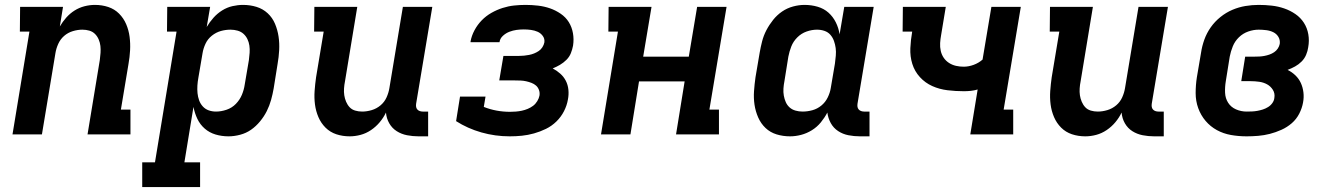

<svg xmlns="http://www.w3.org/2000/svg" viewBox="-20 -548 5440 783"><path d="M31 0 100 -419H61L62 -520H237L224 -440Q235 -459 250 -476Q265 -493 284 -505Q303 -517 324.5 -522.5Q346 -528 367 -528Q396 -528 421.5 -519.5Q447 -511 465.5 -492.5Q484 -474 494.5 -449.5Q505 -425 508.5 -398Q512 -371 510.5 -343Q509 -315 504 -287L473 -101H512V0H337L387 -303Q389 -318 390 -332.5Q391 -347 389.5 -360.5Q388 -374 382.5 -387Q377 -400 367.5 -409.5Q358 -419 344.5 -423Q331 -427 316 -427Q297 -427 277 -421Q257 -415 241.5 -401.5Q226 -388 217.5 -369Q209 -350 206 -331L151 0Z M796 215H560V114H612L700 -419H661L662 -520H837L823 -438Q835 -458 850.5 -475.5Q866 -493 886 -505.5Q906 -518 928 -523Q950 -528 971 -528Q1000 -528 1026 -520Q1052 -512 1071.5 -494Q1091 -476 1101.5 -451Q1112 -426 1116 -399Q1120 -372 1118.5 -343.5Q1117 -315 1112 -287L1096 -187Q1092 -164 1085.5 -140.5Q1079 -117 1068 -95Q1057 -73 1040.5 -53Q1024 -33 1004 -19Q984 -5 959.5 1.5Q935 8 912 8Q884 8 859 0.5Q834 -7 815 -23.5Q796 -40 785 -63Q774 -86 769 -112L732 114H796ZM861 -93Q882 -93 904 -100.5Q926 -108 942 -124.5Q958 -141 966.5 -161.5Q975 -182 978 -203L995 -303Q997 -318 998 -333Q999 -348 997 -362Q995 -376 989 -388.5Q983 -401 973 -410Q963 -419 949 -423Q935 -427 920 -427Q900 -427 880.5 -421.5Q861 -416 844 -402.5Q827 -389 818 -369.5Q809 -350 806 -331L789 -231Q786 -215 785 -199Q784 -183 785.5 -168Q787 -153 792 -139Q797 -125 807 -114Q817 -103 831 -98Q845 -93 861 -93Z M1406 8Q1377 8 1351.5 -0.5Q1326 -9 1307.5 -27.5Q1289 -46 1278.5 -70.5Q1268 -95 1264.5 -122Q1261 -149 1263 -177Q1265 -205 1269 -233L1300 -419H1261L1262 -520H1437L1387 -217Q1384 -202 1383 -187.5Q1382 -173 1384 -159.5Q1386 -146 1391.5 -133Q1397 -120 1406 -110.5Q1415 -101 1428.5 -97Q1442 -93 1457 -93Q1476 -93 1496 -99Q1516 -105 1532 -118.5Q1548 -132 1556.5 -151Q1565 -170 1568 -189L1623 -520H1743L1677 -125Q1676 -118 1677 -112Q1678 -106 1682 -101.5Q1686 -97 1692 -95Q1698 -93 1704 -93H1726V8H1687Q1663 8 1640 3.5Q1617 -1 1598 -13Q1579 -25 1567.5 -45Q1556 -65 1554 -89Q1544 -68 1528.5 -49.5Q1513 -31 1493 -17.5Q1473 -4 1450.5 2Q1428 8 1406 8Z M2059 8Q1999 8 1943 -8Q1887 -24 1840 -54L1856 -154H1960L1953 -112Q1978 -102 2005 -97Q2032 -92 2060 -92Q2072 -92 2084 -93Q2096 -94 2108 -96.5Q2120 -99 2132 -104Q2144 -109 2154 -116.5Q2164 -124 2171 -135.5Q2178 -147 2180 -158Q2182 -170 2178 -181Q2174 -192 2166 -199Q2158 -206 2147.5 -210Q2137 -214 2126 -216.5Q2115 -219 2103.5 -219.5Q2092 -220 2080 -220H2016L2033 -320H2097Q2107 -320 2117 -321Q2127 -322 2137.5 -324Q2148 -326 2158 -330Q2168 -334 2177 -340Q2186 -346 2192 -355.5Q2198 -365 2200 -375Q2202 -390 2193.5 -401.5Q2185 -413 2172.5 -418.5Q2160 -424 2145.5 -426Q2131 -428 2116 -428Q2101 -428 2086.5 -426Q2072 -424 2057.5 -418.5Q2043 -413 2031 -402Q2019 -391 2017 -376H1899V-379Q1903 -402 1915 -424.5Q1927 -447 1944.5 -465Q1962 -483 1984 -495.5Q2006 -508 2029.5 -515.5Q2053 -523 2076.5 -525.5Q2100 -528 2123 -528Q2149 -528 2174.5 -525Q2200 -522 2223 -514Q2246 -506 2266.5 -492Q2287 -478 2299.5 -458Q2312 -438 2316.5 -413Q2321 -388 2317 -362Q2314 -346 2308 -331Q2302 -316 2290 -304Q2278 -292 2263.5 -283.5Q2249 -275 2234 -269Q2251 -260 2265 -247.5Q2279 -235 2287.5 -218.5Q2296 -202 2298 -182Q2300 -162 2296 -142Q2292 -118 2280 -94.5Q2268 -71 2249 -52.5Q2230 -34 2206.5 -22.5Q2183 -11 2158 -4Q2133 3 2108.5 5.5Q2084 8 2059 8Z M2431 0 2500 -419H2461L2462 -520H2637L2603 -317H2789L2823 -520H2943L2873 -101H2912V0H2737L2772 -216H2586L2551 0Z M3202 8Q3173 8 3147 0Q3121 -8 3102 -26Q3083 -44 3072 -69Q3061 -94 3057 -121Q3053 -148 3055 -176.5Q3057 -205 3061 -233L3078 -333Q3082 -356 3088 -379.5Q3094 -403 3105.5 -425Q3117 -447 3133 -467Q3149 -487 3169.5 -501Q3190 -515 3214 -521.5Q3238 -528 3261 -528Q3289 -528 3314.5 -520.5Q3340 -513 3358.5 -496.5Q3377 -480 3388.5 -457Q3400 -434 3404 -408L3423 -520H3543L3477 -125Q3476 -118 3477 -112Q3478 -106 3482 -101.5Q3486 -97 3492 -95Q3498 -93 3504 -93H3526V8H3487Q3463 8 3440 3.5Q3417 -1 3398 -13.5Q3379 -26 3368 -46Q3357 -66 3354 -89Q3343 -68 3327.5 -49Q3312 -30 3291 -17Q3270 -4 3247 2Q3224 8 3202 8ZM3253 -93Q3273 -93 3293 -98.5Q3313 -104 3329.5 -117.5Q3346 -131 3355.5 -150.5Q3365 -170 3368 -189L3385 -289Q3387 -305 3388.5 -321Q3390 -337 3388 -352Q3386 -367 3381 -381Q3376 -395 3366.5 -406Q3357 -417 3342.5 -422Q3328 -427 3312 -427Q3291 -427 3269.5 -419.5Q3248 -412 3231.5 -395.5Q3215 -379 3207 -358.5Q3199 -338 3195 -317L3179 -217Q3176 -202 3175 -187Q3174 -172 3176.5 -158Q3179 -144 3184.5 -131.5Q3190 -119 3200 -110Q3210 -101 3224 -97Q3238 -93 3253 -93Z M3937 0 3967 -183Q3953 -179 3939 -177.5Q3925 -176 3911 -176Q3877 -176 3844 -180Q3811 -184 3782 -197Q3753 -210 3731.5 -233.5Q3710 -257 3700.5 -287.5Q3691 -318 3692.5 -351.5Q3694 -385 3700 -419H3661L3662 -520H3837L3818 -405Q3815 -389 3814 -372.5Q3813 -356 3816.5 -340.5Q3820 -325 3828.5 -312.5Q3837 -300 3850 -291.5Q3863 -283 3878.5 -279.5Q3894 -276 3910 -276Q3930 -276 3950.5 -283.5Q3971 -291 3987 -305L4023 -520H4143L4073 -101H4112V0Z M4406 8Q4377 8 4351.5 -0.5Q4326 -9 4307.5 -27.5Q4289 -46 4278.5 -70.5Q4268 -95 4264.5 -122Q4261 -149 4263 -177Q4265 -205 4269 -233L4300 -419H4261L4262 -520H4437L4387 -217Q4384 -202 4383 -187.5Q4382 -173 4384 -159.5Q4386 -146 4391.5 -133Q4397 -120 4406 -110.5Q4415 -101 4428.5 -97Q4442 -93 4457 -93Q4476 -93 4496 -99Q4516 -105 4532 -118.5Q4548 -132 4556.5 -151Q4565 -170 4568 -189L4623 -520H4743L4677 -125Q4676 -118 4677 -112Q4678 -106 4682 -101.5Q4686 -97 4692 -95Q4698 -93 4704 -93H4726V8H4687Q4663 8 4640 3.5Q4617 -1 4598 -13Q4579 -25 4567.5 -45Q4556 -65 4554 -89Q4544 -68 4528.5 -49.5Q4513 -31 4493 -17.5Q4473 -4 4450.5 2Q4428 8 4406 8Z M5064 8Q5031 8 5000 2.5Q4969 -3 4942.5 -17.5Q4916 -32 4896.5 -55Q4877 -78 4866.5 -107Q4856 -136 4856 -168.5Q4856 -201 4861 -233L4878 -333Q4882 -360 4891.5 -386.5Q4901 -413 4917.5 -436.5Q4934 -460 4957 -478.5Q4980 -497 5006 -508Q5032 -519 5059 -523.5Q5086 -528 5113 -528Q5140 -528 5166.5 -525Q5193 -522 5217.5 -513.5Q5242 -505 5263 -490.5Q5284 -476 5297.5 -455Q5311 -434 5315.5 -408Q5320 -382 5315 -355Q5313 -340 5306.5 -324.5Q5300 -309 5288 -297Q5276 -285 5261.5 -277Q5247 -269 5231 -263Q5249 -254 5263 -240.5Q5277 -227 5285 -209.5Q5293 -192 5295.5 -171.5Q5298 -151 5294 -130Q5290 -107 5278.5 -84.5Q5267 -62 5248 -45.5Q5229 -29 5205.5 -18.5Q5182 -8 5158.5 -2Q5135 4 5111 6Q5087 8 5064 8ZM5064 -93Q5075 -93 5086 -93.5Q5097 -94 5108 -96Q5119 -98 5130 -101.5Q5141 -105 5151.5 -111.5Q5162 -118 5169 -128Q5176 -138 5177 -149Q5180 -167 5171 -181.5Q5162 -196 5147.5 -204Q5133 -212 5115.5 -214.5Q5098 -217 5080 -217H5042L5058 -317H5096Q5106 -317 5116 -317.5Q5126 -318 5136.5 -320Q5147 -322 5157 -325.5Q5167 -329 5176 -335Q5185 -341 5191 -350Q5197 -359 5199 -369Q5201 -385 5193.5 -397.5Q5186 -410 5173 -416.5Q5160 -423 5144 -425Q5128 -427 5113 -427Q5092 -427 5070.5 -419.5Q5049 -412 5032.5 -396Q5016 -380 5007.5 -359Q4999 -338 4995 -317L4979 -217Q4975 -193 4976 -170Q4977 -147 4988.5 -129Q5000 -111 5020.5 -102Q5041 -93 5064 -93Z"/></svg>

Font: Iosevka HT Extended
Style: Bold Italic
Weight: 700
Width: 7
Italic angle: -9°
Monospace: yes
Designer: Belleve Invis
Foundry: Belleve Invis
Version: Version 32.3.0; ttfautohint (v1.8.4)